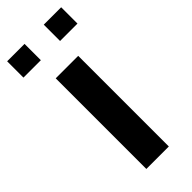

<svg xmlns="http://www.w3.org/2000/svg" viewBox="-254 -715 749 749"><g transform="rotate(-45 120.0 -340.5)"><path d="M67 -591H-29V-681H67ZM269 -591H173V-681H269ZM182 0H58V-500H182Z"/></g></svg>

Font: Cabin
Style: Bold
Weight: 700
Designer: Pablo Impallari
Foundry: Pablo Impallari. http://www.impallari.com Igino Marini. http://www.ikern.com
Version: Version 3.001;hotconv 1.0.109;makeotfexe 2.5.65596